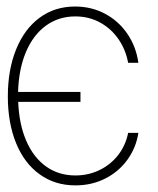

<svg xmlns="http://www.w3.org/2000/svg" viewBox="-20 -556 482 586"><path d="M225.6 -245.1H35.6Q38.1 -177.7 59.8 -127Q81.5 -76.2 120.1 -48.3Q158.7 -20.5 210 -20.5Q250.5 -20.5 284.7 -37.4Q318.8 -54.2 341.3 -83.7Q363.8 -113.3 371.1 -150.4H402.3Q395.5 -105.5 369.1 -68.8Q342.8 -32.2 301.5 -11.2Q260.3 9.8 210 9.8Q147.9 9.8 101.1 -23.9Q54.2 -57.6 29.1 -119.1Q3.9 -180.7 3.9 -261.7Q3.9 -342.8 29.1 -405Q54.2 -467.3 100.6 -501.7Q147 -536.1 209 -536.1Q259.3 -536.1 300.8 -513.9Q342.3 -491.7 368.9 -452.6Q395.5 -413.6 402.3 -364.3H371.1Q363.8 -404.3 341.6 -436.5Q319.3 -468.8 285.4 -487.3Q251.5 -505.9 210 -505.9Q158.7 -505.9 119.9 -477.5Q81.1 -449.2 59.1 -397Q37.1 -344.7 35.2 -275.4H225.6Z"/></svg>

Font: Pretendard GOV Thin
Style: Regular
Weight: 100
Designer: Base glyphs from Inter by Rasmus Andersson; Hangeul glyphs from Noto Sans CJK(Source Han Sans) by Jang Soo-young and Kan
Foundry: Kil Hyung-jin
Version: Version 1.309